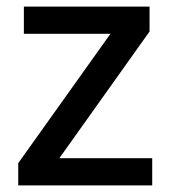

<svg xmlns="http://www.w3.org/2000/svg" viewBox="-20 -559 515 579"><path d="M439 0H35V-67L313 -457H52V-539H431V-464L159 -82H439Z"/></svg>

Font: Noto Sans Tangsa Medium
Style: Regular
Weight: 500
Version: Version 1.504